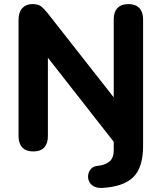

<svg xmlns="http://www.w3.org/2000/svg" viewBox="-20 -734 793 942"><path d="M480 188Q454 189 438 179Q422 169 416 153.5Q410 138 413 122Q416 106 427 94Q438 82 457 80Q496 76 517 58.5Q538 41 538 2V-59L568 0L189 -484H215V-66Q215 -30 197 -10.5Q179 9 143 9Q108 9 89.5 -10.5Q71 -30 71 -66V-636Q71 -674 89.5 -694Q108 -714 139 -714Q166 -714 180.5 -703.5Q195 -693 214 -669L565 -222H538V-640Q538 -675 556.5 -694.5Q575 -714 610 -714Q645 -714 663.5 -694.5Q682 -675 682 -640V-18Q682 90 632.5 136.5Q583 183 480 188Z"/></svg>

Font: Nunito ExtraLight ExtraBold
Style: Regular
Weight: 800
Version: Version 3.602